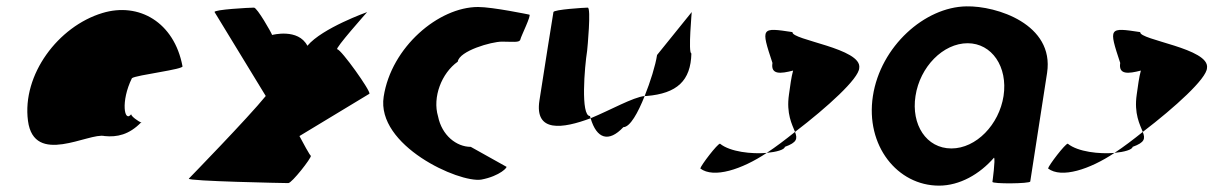

<svg xmlns="http://www.w3.org/2000/svg" viewBox="-20 -576 3817 604"><path d="M68 -196C87 -52 260 -160 309 -148C348 -144 386 -152 424 -191C416 -193 390 -212 393 -217C371 -188 359 -257 395 -330C407 -340 562 -358 554 -368C528 -506 417 -570 302 -535C163 -493 49 -341 68 -196ZM393 -218V-217ZM425 -192 424 -191C426 -191 426 -191 425 -190Z M574 -14C569 -6 877 0 887 0C898 0 960 -79 958 -86C958 -86 958 -80 922 -148L1142 -281C1148 -288 1053 -421 1041 -421C1031 -421 1135 -538 1135 -538C1135 -538 994 -488 947 -432C918 -488 836 -466 836 -466C834 -473 789 -552 779 -552C765 -552 652 -546 655 -538L816 -274C761 -206 574 -14 574 -14Z M1187 -272C1163 -118 1424 0 1494 -11C1553 -22 1580 -52 1572 -52L1461 -114C1416 -114 1370 -150 1358 -210C1340 -270 1369 -346 1420 -382C1425 -416 1526 -445 1559 -445C1593 -445 1615 -441 1617 -452C1619 -462 1653 -530 1645 -530C1645 -530 1530 -554 1484 -554C1360 -554 1211 -428 1187 -272Z M1677 -260C1661 -158 1750 -171 1838 -204C1837 -206 1837 -209 1836 -211C1806 -211 1819 -366 1827 -416C1828 -424 1840 -552 1829 -552C1819 -552 1722 -546 1721 -538C1721 -538 1689 -340 1677 -260ZM1838 -204C1857 -139 1895 -127 1941 -176C1962 -176 1987 -221 2008 -274C1971 -270 1901 -230 1838 -204ZM2008 -274H2014C2110 -282 2153 -322 2155 -408C2144 -408 2157 -546 2156 -538L2047 -403C2042 -370 2026 -319 2008 -274Z M2183 -46C2225 -14 2314 -43 2392 -95C2345 -91 2277 -98 2245 -124C2237 -124 2185 -56 2183 -46ZM2410 -378C2404 -340 2436 -344 2475 -354C2469 -333 2466 -306 2462 -279C2453 -218 2472 -184 2481 -161C2583 -239 2682 -329 2683 -362C2693 -424 2469 -450 2473 -475C2374 -490 2373 -490 2410 -378ZM2392 -95C2423 -98 2448 -105 2449 -114C2488 -128 2489 -140 2481 -161C2451 -137 2421 -114 2392 -95Z M2726 -274C2702 -118 2803 8 2934 8C2999 8 3062 -28 3107 -80C3112 -76 3102 -4 3102 -4C3101 3 3220 2 3221 -5L3274 -347C3297 -500 3115 -558 3020 -556C2889 -554 2750 -430 2726 -274ZM2860 -274C2874 -366 2947 -440 3024 -440C3100 -440 3151 -366 3137 -274C3123 -184 3051 -109 2973 -109C2894 -109 2846 -184 2860 -274Z M3277 -46C3319 -14 3408 -43 3486 -95C3439 -91 3371 -98 3339 -124C3331 -124 3279 -56 3277 -46ZM3504 -378C3498 -340 3530 -344 3569 -354C3563 -333 3560 -306 3556 -279C3547 -218 3566 -184 3575 -161C3677 -239 3776 -329 3777 -362C3787 -424 3563 -450 3567 -475C3468 -490 3467 -490 3504 -378ZM3486 -95C3517 -98 3542 -105 3543 -114C3582 -128 3583 -140 3575 -161C3545 -137 3515 -114 3486 -95Z"/></svg>

Font: Ampere
Style: CndIta
Weight: 400
Version: Version 1